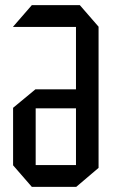

<svg xmlns="http://www.w3.org/2000/svg" viewBox="-20 -728 450 748"><path d="M31 -623V-624L104 -708H291L364 -624V-623ZM104 0 31 -84V-85H276V0ZM31 -85V-308L118 -380H119V-85ZM119 -306V-380H276V-306ZM276 0V-623H364V-74L277 0Z"/></svg>

Font: Foldit
Style: Regular
Weight: 400
Version: Version 1.003